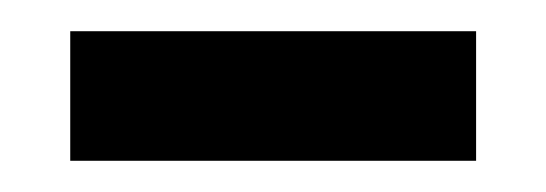

<svg xmlns="http://www.w3.org/2000/svg" viewBox="-20 -334 350 123"><path d="M25 -231V-314H285V-231Z"/></svg>

Font: Noto Serif Toto Medium
Style: Regular
Weight: 500
Designer: Monotype Design Team
Foundry: Monotype Imaging Inc.
Version: Version 2.001; ttfautohint (v1.8.4.7-5d5b)